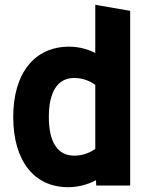

<svg xmlns="http://www.w3.org/2000/svg" viewBox="-20 -771 606 798"><path d="M263 7C303 7 343 -3 379 -22L380 0H521V-726L376 -751V-551C342 -568 305 -577 267 -577C126 -577 35 -470 35 -285C35 -101 123 7 263 7ZM183 -285C183 -389 219 -447 289 -447C330 -447 362 -429 376 -418V-152C359 -140 328 -124 289 -124C220 -124 183 -179 183 -285Z"/></svg>

Font: All Genders v4
Style: Bold
Weight: 700
Designer: Rassam Alawdi
Foundry: Rassam Art
Version: Version 3.100;FEAKit 1.0